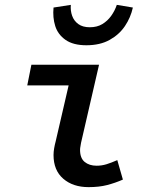

<svg xmlns="http://www.w3.org/2000/svg" viewBox="-20 -757 640 789"><path d="M344 12Q280 12 240 -22.5Q200 -57 200 -120Q200 -133 202.5 -147.5Q205 -162 209 -177L262 -406H92L109 -491H387L313 -170Q312 -162 310.5 -155Q309 -148 309 -141Q309 -107 328 -91.5Q347 -76 377 -76Q398 -76 417.5 -82Q437 -88 462 -99L485 -19Q453 -5 420 3.5Q387 12 344 12ZM335 -571Q281 -571 249.5 -593Q218 -615 207 -650Q196 -685 200 -726L271 -737Q269 -713 276.5 -692Q284 -671 302 -658Q320 -645 349 -645Q379 -645 400.5 -658Q422 -671 437 -692Q452 -713 460 -737L526 -726Q517 -685 493.5 -650Q470 -615 430.5 -593Q391 -571 335 -571Z"/></svg>

Font: Source Code Pro ExtraLight SemiBold
Style: Italic
Weight: 600
Italic angle: -11°
Monospace: yes
Version: Version 1.016;hotconv 1.0.116;makeotfexe 2.5.65601